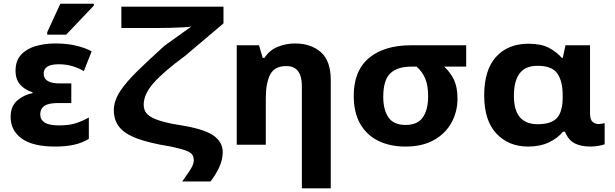

<svg xmlns="http://www.w3.org/2000/svg" viewBox="-20 -778 3306 1032"><path d="M275.9 9.8Q156.7 9.8 96.9 -33.2Q37.1 -76.2 37.1 -149.9Q37.1 -206.5 72.3 -237.3Q107.4 -268.1 154.8 -277.3V-282.2Q113.8 -294.4 88.6 -323Q63.5 -351.6 63.5 -397.5Q63.5 -451.2 92.8 -483.4Q122.1 -515.6 170.9 -530Q219.7 -544.4 277.8 -544.4Q337.4 -544.4 386.5 -533.2Q435.5 -522 472.7 -502L430.7 -396Q399.4 -414.1 366.2 -423.3Q333 -432.6 295.4 -432.6Q253.4 -432.6 234.1 -419.4Q214.8 -406.2 214.8 -383.3Q214.8 -355.5 237.1 -342.5Q259.3 -329.6 298.8 -329.6H363.3V-224.1H291Q239.7 -224.1 218 -208.5Q196.3 -192.9 196.3 -163.1Q196.3 -134.8 220 -119.4Q243.7 -104 295.9 -104Q354.5 -104 390.4 -116.5Q426.3 -128.9 457.5 -146.5V-31.7Q421.9 -9.8 377.9 0Q334 9.8 275.9 9.8ZM335.9 -591.8H233.9V-605L304.2 -757.8H484.4V-748Z M1111.3 197.3H959.5Q985.4 161.1 1003.4 133.3Q1021.5 105.5 1021.5 84.5Q1021.5 65.9 1013.7 53.7Q1005.9 41.5 979.7 31.5Q953.6 21.5 898.4 9.8Q785.2 -8.3 718 -33.2Q650.9 -58.1 621.3 -95.2Q591.8 -132.3 591.8 -185.5Q591.8 -235.8 625.2 -286.9Q658.7 -337.9 720 -397.5Q781.2 -457 864.3 -532.2L1008.8 -635.7Q1000.5 -633.3 969.7 -631.3Q939 -629.4 896.7 -628.4Q854.5 -627.4 811.5 -627.4H632.3V-742.2H1181.2V-652.3L973.6 -476.6Q858.9 -392.6 805.7 -332Q752.4 -271.5 752.4 -215.8Q752.4 -195.8 760.7 -179.2Q769 -162.6 792.2 -148.9Q815.4 -135.3 859.9 -123.3Q904.3 -111.3 976.1 -100.6Q1089.4 -79.6 1133.3 -45.2Q1177.2 -10.7 1177.2 40Q1177.2 81.1 1157.2 123.3Q1137.2 165.5 1111.3 197.3Z M1757.8 234.4H1602.5V-316.9Q1602.5 -367.2 1582.3 -395Q1562 -422.9 1519 -422.9Q1456.1 -422.9 1432.4 -377.7Q1408.7 -332.5 1408.7 -248V0H1252.4V-534.7H1372.1L1392.1 -466.8H1401.4Q1427.7 -507.8 1472.2 -526.1Q1516.6 -544.4 1565.4 -544.4Q1650.9 -544.4 1704.3 -497.8Q1757.8 -451.2 1757.8 -348.1Z M2159.2 9.8Q2076.2 9.8 2013.4 -21Q1950.7 -51.8 1916 -112.5Q1881.3 -173.3 1881.3 -263.2Q1881.3 -397.5 1963.1 -466.1Q2044.9 -534.7 2190.4 -534.7H2485.8V-419.9H2367.7Q2402.3 -387.2 2420.7 -347.9Q2439 -308.6 2439 -247.6Q2439 -177.7 2407 -119.1Q2375 -60.5 2312.7 -25.4Q2250.5 9.8 2159.2 9.8ZM2160.2 -106.4Q2224.6 -106.4 2252.9 -147.5Q2281.2 -188.5 2281.2 -259.8Q2281.2 -319.3 2265.1 -356.9Q2249 -394.5 2218.8 -419.9H2190.4Q2116.7 -419.9 2078.4 -384.3Q2040 -348.6 2040 -257.3Q2040 -188 2067.9 -147.2Q2095.7 -106.4 2160.2 -106.4Z M2818.4 9.8Q2713.9 9.8 2648.2 -60.1Q2582.5 -129.9 2582.5 -265.1Q2582.5 -402.3 2646.5 -472.7Q2710.4 -543 2820.8 -543Q2889.2 -543 2930.7 -520.8Q2972.2 -498.5 3000 -466.8H3004.9L3019.5 -534.7H3151.4V-168Q3151.4 -135.3 3165 -123.3Q3178.7 -111.3 3197.3 -111.3Q3205.1 -111.3 3215.3 -113Q3225.6 -114.7 3230 -116.2V-2.9Q3221.7 1.5 3198 5.6Q3174.3 9.8 3155.8 9.8Q3102.5 9.8 3068.8 -7.6Q3035.2 -24.9 3016.6 -70.3H3005.9Q2979.5 -36.6 2931.6 -13.4Q2883.8 9.8 2818.4 9.8ZM2869.6 -110.4Q2943.8 -110.4 2974.1 -144.5Q3004.4 -178.7 3004.4 -254.4V-266.1Q3004.4 -341.8 2975.6 -383.1Q2946.8 -424.3 2869.6 -424.3Q2802.7 -424.3 2772.5 -382.8Q2742.2 -341.3 2742.2 -264.2Q2742.2 -185.5 2774.4 -147.9Q2806.6 -110.4 2869.6 -110.4Z"/></svg>

Font: Lunasima
Style: Bold
Weight: 700
Designer: The DocRepair Project, Monotype Design Team
Foundry: Google
Version: Version 2.009